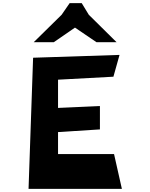

<svg xmlns="http://www.w3.org/2000/svg" viewBox="-20 -1204 959 1224"><path d="M424 -1184H501L546 -1110L723 -935H595L458 -1028L323 -935H195L373 -1110ZM162 0 191 -836 742 -854 703 -715 350 -696V-516L617 -528V-379L350 -362V-222H707L757 0Z"/></svg>

Font: OpenDyslexic
Style: Bold
Weight: 800
Designer: Abbie Gonzalez
Version: Version 0.920;hotconv 1.0.109;makeotfexe 2.5.65596